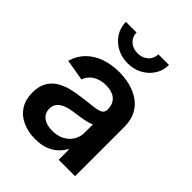

<svg xmlns="http://www.w3.org/2000/svg" viewBox="-217 -875 1003 1003"><g transform="rotate(45 284.5 -373.5)"><path d="M218.8 10.7Q167 10.7 125.5 -7.8Q84 -26.4 60.3 -62.5Q36.6 -98.6 36.6 -152.3Q36.6 -198.2 53.7 -228Q70.8 -257.8 100.3 -275.9Q129.9 -293.9 166.7 -303Q203.6 -312 243.7 -316.4Q291.5 -321.8 320.8 -325.7Q350.1 -329.6 363.8 -338.1Q377.4 -346.7 377.4 -365.2V-368.2Q377.4 -394 366.5 -412.6Q355.5 -431.2 334.5 -440.9Q313.5 -450.7 282.2 -450.7Q251 -450.7 227.8 -440.9Q204.6 -431.2 190.2 -415.5Q175.8 -399.9 169.4 -380.9L51.8 -400.9Q65.9 -449.7 98.6 -482.4Q131.3 -515.1 178.5 -531.7Q225.6 -548.3 282.2 -548.3Q322.8 -548.3 362.1 -538.6Q401.4 -528.8 433.3 -507.3Q465.3 -485.8 484.4 -450.4Q503.4 -415 503.4 -362.8V0H382.3V-74.7H377.4Q365.7 -51.8 344.5 -32.2Q323.2 -12.7 292.2 -1Q261.2 10.7 218.8 10.7ZM251 -83Q290 -83 318.6 -98.4Q347.2 -113.8 362.5 -139.4Q377.9 -165 377.9 -194.8V-258.3Q372.1 -253.4 357.9 -249.3Q343.8 -245.1 325.7 -241.7Q307.6 -238.3 290 -235.8Q272.5 -233.4 258.8 -231.4Q230.5 -227.5 207.8 -218.8Q185.1 -210 171.9 -194.3Q158.7 -178.7 158.7 -153.8Q158.7 -130.9 170.7 -115Q182.6 -99.1 203.4 -91.1Q224.1 -83 251 -83ZM280.3 -610.8Q235.4 -610.8 199.5 -630.4Q163.6 -649.9 142.3 -683.3Q121.1 -716.8 121.1 -757.8H199.7Q199.7 -726.1 222.4 -705.3Q245.1 -684.6 280.3 -684.6Q314.9 -684.6 337.9 -705.3Q360.8 -726.1 360.8 -757.8H439.5Q439.5 -716.8 418.5 -683.6Q397.5 -650.4 361.6 -630.6Q325.7 -610.8 280.3 -610.8Z"/></g></svg>

Font: Inter 17pt SemiBold
Style: Regular
Weight: 600
Version: Version 4.001;git-66647c0bb